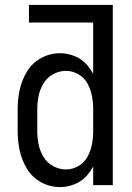

<svg xmlns="http://www.w3.org/2000/svg" viewBox="-20 -755 540 783"><path d="M225 8Q184 8 148 -11.5Q112 -31 90.5 -66Q69 -101 60.5 -140.5Q52 -180 52 -220V-310Q52 -350 60.5 -389.5Q69 -429 90.5 -464Q112 -499 148 -518.5Q184 -538 225 -538Q256 -538 286 -525.5Q316 -513 337 -488Q350 -472 360 -454V-663H98V-735H440V0H360V-76Q350 -58 337 -42Q316 -17 286 -4.5Q256 8 225 8ZM249 -64Q276 -64 300 -78Q324 -92 337 -116Q350 -140 355 -166.5Q360 -193 360 -220V-310Q360 -337 355 -363.5Q350 -390 337 -414Q324 -438 300 -452Q276 -466 249 -466Q222 -466 197 -452.5Q172 -439 157.5 -415Q143 -391 137.5 -364Q132 -337 132 -310V-220Q132 -193 137.5 -166Q143 -139 157.5 -115Q172 -91 197 -77.5Q222 -64 249 -64ZM390 -215V-219Z"/></svg>

Font: Iosevka SS01
Style: Regular
Weight: 400
Monospace: yes
Designer: Belleve Invis
Foundry: Belleve Invis
Version: 2.3.3; ttfautohint (v1.8.3)